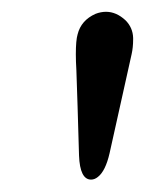

<svg xmlns="http://www.w3.org/2000/svg" viewBox="-20 -752 241 319"><path d="M162.1 -497.6Q155.3 -467.8 142.6 -458Q137.2 -453.6 131.3 -453.6Q112.8 -453.6 111.3 -493.7L108.9 -575.2Q108.4 -591.8 106.9 -635.3Q106 -650.4 106 -661.6Q106 -685.1 108.9 -694.8Q114.7 -718.3 138.7 -729Q147.5 -732.4 156.2 -732.4Q173.3 -732.4 188.5 -718.3Q200.7 -706.1 201.2 -689V-686.5Q201.2 -673.3 198.7 -662.1Z"/></svg>

Font: Caudex
Style: Bold
Weight: 700
Version: Version 1.01